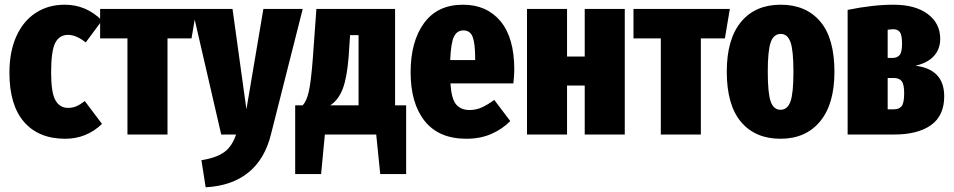

<svg xmlns="http://www.w3.org/2000/svg" viewBox="-20 -571 4048 815"><path d="M413 -484 344 -391Q303 -423 269 -423Q232 -423 214.5 -389Q197 -355 197 -263Q197 -177 215.5 -145Q234 -113 269 -113Q287 -113 303 -119.5Q319 -126 340 -142L413 -45Q347 18 257 18Q144 18 82 -53.5Q20 -125 20 -262Q20 -351 49 -416Q78 -481 131 -516Q184 -551 255 -551Q346 -551 413 -484Z M793 -408H691V0H521V-408H405V-533H814Z M1130 0Q1104 105 1034 161.5Q964 218 853 224L835 109Q898 99 931.5 75Q965 51 982 0H919L796 -533H967L1026 -107L1098 -533H1265Z M1704 -124V168H1594L1577 0H1359L1343 168H1233V-124H1265Q1281 -141 1290.5 -181Q1300 -221 1308 -325L1323 -533H1657V-124ZM1502 -422H1466L1460 -331Q1453 -242 1435 -194.5Q1417 -147 1382 -124H1502Z M2159 -217H1892Q1896 -152 1916 -128Q1936 -104 1973 -104Q2000 -104 2024 -114.5Q2048 -125 2078 -147L2146 -57Q2111 -22 2064.5 -2Q2018 18 1960 18Q1843 18 1783 -57Q1723 -132 1723 -264Q1723 -395 1780 -473Q1837 -551 1945 -551Q2046 -551 2104.5 -481Q2163 -411 2163 -275Q2163 -251 2159 -217ZM1997 -323Q1997 -386 1986.5 -414Q1976 -442 1947 -442Q1920 -442 1907 -415.5Q1894 -389 1891 -316H1997Z M2462 -208H2387V0H2217V-533H2387V-331H2462V-533H2632V0H2462Z M3057 -408H2955V0H2785V-408H2669V-533H3078Z M3522 -266Q3522 -129 3461 -55.5Q3400 18 3293 18Q3186 18 3125.5 -53.5Q3065 -125 3065 -267Q3065 -405 3125.5 -478Q3186 -551 3294 -551Q3401 -551 3461.5 -480Q3522 -409 3522 -266ZM3239 -267Q3239 -175 3251.5 -140Q3264 -105 3293 -105Q3323 -105 3335.5 -140.5Q3348 -176 3348 -266Q3348 -357 3335.5 -392Q3323 -427 3294 -427Q3264 -427 3251.5 -391.5Q3239 -356 3239 -267Z M3988 -162Q3988 -80 3932 -40Q3876 0 3775 0H3578V-529Q3686 -551 3773 -551Q3865 -551 3918 -511.5Q3971 -472 3971 -406Q3971 -363 3944.5 -333.5Q3918 -304 3866 -292Q3988 -277 3988 -162ZM3748 -445V-325H3768Q3788 -325 3798.5 -337Q3809 -349 3809 -385Q3809 -422 3800 -434.5Q3791 -447 3771 -447Q3766 -447 3748 -445ZM3818 -175Q3818 -213 3807.5 -226.5Q3797 -240 3773 -240H3748V-107H3774Q3797 -107 3807.5 -120.5Q3818 -134 3818 -175Z"/></svg>

Font: Fira Sans Compressed ExtraBold
Style: Regular
Weight: 800
Width: 1
Designer: bBox Type GmbH & Carrois Corporate GbR & Edenspiekermann AG
Foundry: bBox Type GmbH & Carrois Corporate GbR & Edenspiekermann AG
Version: Version 4.301